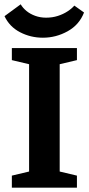

<svg xmlns="http://www.w3.org/2000/svg" viewBox="-20 -871 412 891"><path d="M35 0V-56L115 -75V-573L35 -592V-648H337V-592L257 -573V-75L337 -56V0ZM179 -696Q122 -696 73 -721.5Q24 -747 1 -796L76 -851Q86 -834 103 -820Q120 -806 143.5 -797.5Q167 -789 194 -789Q223 -789 248 -797Q273 -805 293 -818Q313 -831 325 -845L370 -813Q348 -756 294 -726Q240 -696 179 -696Z"/></svg>

Font: Faustina
Style: Bold
Weight: 700
Designer: Alfonso Garcia
Foundry: http://www.omnibus-type.com
Version: Version 1.200